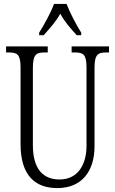

<svg xmlns="http://www.w3.org/2000/svg" viewBox="-20 -951 589 981"><path d="M180 -784V-771H203C235 -807 264 -838 288 -881C311 -838 340 -807 372 -771H395V-784C371 -822 337 -886 320 -931H256C240 -886 204 -822 180 -784ZM273 10C401 10 463 -80 463 -203V-604C463 -673 480 -683 524 -683H537V-714H346V-683H362C406 -683 422 -673 422 -606V-205C422 -116 382 -34 284 -34C203 -34 148 -84 148 -210V-603C148 -673 165 -683 208 -683H224V-714H11V-683H25C68 -683 85 -673 85 -607V-215C85 -54 160 10 273 10Z"/></svg>

Font: Noto Serif Lao ExtraCondensed Light
Style: Regular
Weight: 300
Width: 2
Designer: Monotype Design Team
Foundry: Monotype Imaging Inc.
Version: Version 2.003